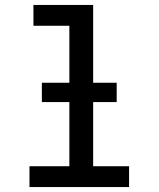

<svg xmlns="http://www.w3.org/2000/svg" viewBox="-20 -755 640 775"><path d="M99 0V-84H260V-651H115V-735H356V-84H501V0ZM149 -343V-421H451V-343Z"/></svg>

Font: Iosevka Custom Medium Extended
Style: Regular
Weight: 500
Width: 7
Monospace: yes
Designer: Belleve Invis
Foundry: Belleve Invis
Version: Version 11.2.4; ttfautohint (v1.8.4)